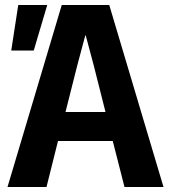

<svg xmlns="http://www.w3.org/2000/svg" viewBox="-20 -748 682 768"><path d="M25 -546 53 -728H169L115 -546ZM227 -728H417L634 0H478L431 -184H212L166 0H10ZM289 -486 242 -300H402L355 -486L323 -606H321Z"/></svg>

Font: Murecho SemiBold
Style: Regular
Weight: 600
Designer: Neil Summerour
Foundry: Positype
Version: Version 1.010; ttfautohint (v1.8.3)